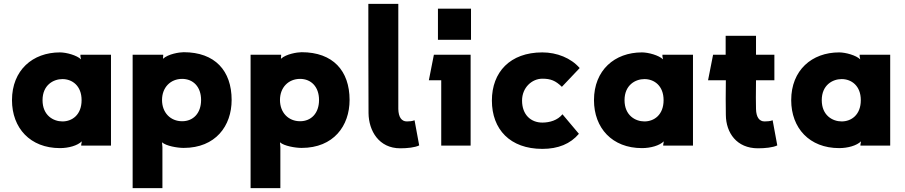

<svg xmlns="http://www.w3.org/2000/svg" viewBox="-20 -753 4680 993"><path d="M303 -125C256 -125 200 -156 200 -235C200 -313 256 -344 303 -344C353 -344 402 -310 402 -235C402 -159 353 -125 303 -125ZM42 -235C42 -91 136 13 290 13C335 13 381 0 403 -22L400 -4V0H554V-470H396V-462L399 -446C378 -467 323 -482 290 -482C149 -482 42 -390 42 -235Z M922 -126C862 -126 818 -170 818 -236C818 -301 862 -345 922 -345C979 -345 1020 -304 1020 -236C1020 -167 979 -126 922 -126ZM666 220H820V8L818 -17C839 2 897 12 930 12C1095 12 1178 -102 1178 -236C1178 -387 1092 -483 930 -483C908 -483 850 -474 823 -449L824 -464V-470H666Z M1532 -126C1472 -126 1428 -170 1428 -236C1428 -301 1472 -345 1532 -345C1589 -345 1630 -304 1630 -236C1630 -167 1589 -126 1532 -126ZM1276 220H1430V8L1428 -17C1449 2 1507 12 1540 12C1705 12 1788 -102 1788 -236C1788 -387 1702 -483 1540 -483C1518 -483 1460 -474 1433 -449L1434 -464V-470H1276Z M2050 14C2086 14 2126 10 2148 -1L2124 -131C2111 -126 2098 -125 2084 -125C2057 -125 2041 -147 2040 -189V-733H1885C1885 -610 1885 -331 1886 -168C1887 -76 1940 14 2050 14Z M2245 -708V-547H2416V-708ZM2198 -338H2262V0H2414V-470H2224Z M2974 -61 2889 -162C2864 -131 2823 -119 2785 -119C2726 -119 2680 -159 2680 -233C2680 -300 2731 -346 2785 -346C2828 -346 2853 -336 2886 -304L2978 -401C2933 -453 2860 -482 2785 -482C2618 -482 2524 -380 2524 -233C2524 -84 2618 17 2785 17C2867 17 2930 -9 2974 -61Z M3313 -125C3266 -125 3210 -156 3210 -235C3210 -313 3266 -344 3313 -344C3363 -344 3412 -310 3412 -235C3412 -159 3363 -125 3313 -125ZM3052 -235C3052 -91 3146 13 3300 13C3345 13 3391 0 3413 -22L3410 -4V0H3564V-470H3406V-462L3409 -446C3388 -467 3333 -482 3300 -482C3159 -482 3052 -390 3052 -235Z M3900 14C3936 14 3978 10 4000 -1L3976 -131C3963 -126 3948 -125 3934 -125C3907 -125 3891 -147 3890 -189C3889 -229 3889 -258 3890 -338H3985V-470H3890V-568H3733V-470H3668L3642 -338H3734C3733 -255 3733 -221 3734 -158C3735 -66 3790 14 3900 14Z M4333 -125C4286 -125 4230 -156 4230 -235C4230 -313 4286 -344 4333 -344C4383 -344 4432 -310 4432 -235C4432 -159 4383 -125 4333 -125ZM4072 -235C4072 -91 4166 13 4320 13C4365 13 4411 0 4433 -22L4430 -4V0H4584V-470H4426V-462L4429 -446C4408 -467 4353 -482 4320 -482C4179 -482 4072 -390 4072 -235Z"/></svg>

Font: Kreadon Extra Bold
Style: Regular
Weight: 800
Designer: kohakuno
Foundry: StudioGnu
Version: Version 1.000;Glyphs 3.1.2 (3151)